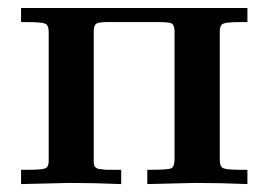

<svg xmlns="http://www.w3.org/2000/svg" viewBox="-20 -465 679 485"><path d="M33.2 0V-36.1H49.8Q86.9 -36.1 95 -40Q103 -43.9 103 -58.1V-384.8Q103 -401.9 93.5 -405.5Q84 -409.2 47.9 -409.2H33.2V-444.8H605V-409.2H586.9Q551.8 -409.2 543.5 -405Q535.2 -400.9 535.2 -387.2V-60.1Q535.2 -43.9 544.2 -40Q553.2 -36.1 587.9 -36.1H605V0Q539.1 -2.9 473.1 -2.9Q463.4 -2.9 352.1 0V-36.1H361.8Q404.8 -36.1 412.8 -40Q420.9 -43.9 420.9 -64V-388.2Q419.9 -402.3 413.6 -405.8Q407.2 -409.2 379.9 -409.2H250Q228 -409.2 222.4 -404.5Q216.8 -399.9 216.8 -386.2V-67.9Q216.8 -64.9 216.8 -59.6Q216.8 -54.2 216.8 -53Q216.8 -51.8 218 -47.9Q219.2 -43.9 220.2 -43.5Q221.2 -43 224.1 -40.5Q227.1 -38.1 230.5 -38.1Q233.9 -38.1 239.5 -37.1Q245.1 -36.1 251.5 -36.1Q257.8 -36.1 268.1 -36.1H286.1V0Q220.2 -2.9 154.8 -2.9Q144 -2.9 33.2 0Z"/></svg>

Font: CMU Serif
Style: Bold
Weight: 700
Version: Version 0.7.0